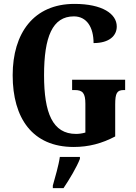

<svg xmlns="http://www.w3.org/2000/svg" viewBox="-20 -744 696 985"><path d="M358 10C435 10 503 -8 571 -44V-208C571 -266 580 -282 615 -282H622V-335H350V-282H364C404 -282 418 -266 418 -212V-64C401 -59 384 -57 370 -57C250 -57 206 -164 206 -358C206 -555 249 -660 359 -660C425 -660 460 -604 460 -523C541 -523 579 -561 579 -608C579 -673 505 -724 362 -724C153 -724 45 -574 45 -358C45 -137 147 10 358 10ZM251 208V221H306C335 178 374 113 390 71V61H287C281 105 262 168 251 208Z"/></svg>

Font: Noto Serif Lao ExtraCondensed ExtraBold
Style: Regular
Weight: 800
Width: 2
Designer: Monotype Design Team
Foundry: Monotype Imaging Inc.
Version: Version 2.003